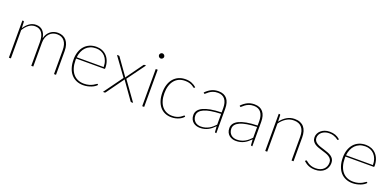

<svg xmlns="http://www.w3.org/2000/svg" viewBox="-0 -1545 4886 2393"><g transform="rotate(20 2442.5 -349.0)"><path d="M88 0V-493H100.5Q110 -493 110.5 -483L113.5 -400Q142.5 -446 181.8 -473.5Q221 -501 268.5 -501Q325 -501 358 -467Q391 -433 401 -371.5Q408.5 -404.5 424.2 -428.8Q440 -453 461 -469.2Q482 -485.5 507 -493.2Q532 -501 558.5 -501Q594 -501 622.8 -488.8Q651.5 -476.5 671.5 -453Q691.5 -429.5 702.2 -395Q713 -360.5 713 -315.5V0H686.5V-315.5Q686.5 -395.5 652.2 -437.8Q618 -480 554.5 -480Q526.5 -480 500.8 -469.8Q475 -459.5 455.2 -438.8Q435.5 -418 423.5 -387.2Q411.5 -356.5 411.5 -315.5V0H385V-315.5Q385 -394 354 -437Q323 -480 263 -480Q218 -480 180.5 -452Q143 -424 114.5 -375V0Z M1071 -501Q1111 -501 1145.8 -487Q1180.5 -473 1206.5 -445.8Q1232.5 -418.5 1247.2 -378.5Q1262 -338.5 1262 -287Q1262 -276.5 1253 -276.5H879.5Q879 -271.5 879 -266.5Q879 -261.5 879 -256.5Q879 -197.5 893 -152.5Q907 -107.5 932.5 -77Q958 -46.5 994.2 -30.8Q1030.5 -15 1075 -15Q1114.5 -15 1143.5 -23.8Q1172.5 -32.5 1192 -43Q1211.5 -53.5 1222.2 -62.2Q1233 -71 1236 -71Q1240 -71 1242.5 -68L1249 -60.5Q1239 -48 1221 -36Q1203 -24 1179.8 -14.8Q1156.5 -5.5 1129.2 0.2Q1102 6 1073.5 6Q1023 6 982.2 -11.8Q941.5 -29.5 912.8 -63Q884 -96.5 868.5 -145.2Q853 -194 853 -256.5Q853 -310.5 867.8 -355.2Q882.5 -400 910.5 -432.5Q938.5 -465 979 -483Q1019.5 -501 1071 -501ZM1071.5 -481Q1029.5 -481 996.2 -467.5Q963 -454 939 -429.5Q915 -405 900.2 -370.5Q885.5 -336 881 -294H1238Q1238 -338.5 1225.2 -373.2Q1212.5 -408 1190.2 -432Q1168 -456 1137.5 -468.5Q1107 -481 1071.5 -481Z M1517.5 -251.5 1342.5 -493H1367.5Q1372.5 -493 1374.8 -490.2Q1377 -487.5 1379 -485L1536.5 -263.5Q1537.5 -268.5 1542.5 -275.5L1693 -484.5Q1695 -487.5 1697.8 -490.2Q1700.5 -493 1704.5 -493H1728.5L1553.5 -253.5L1735.5 0H1710.5Q1705.5 0 1703 -3.2Q1700.5 -6.5 1698.5 -9L1535 -239.5Q1533.5 -234 1529.5 -228.5L1371.5 -9Q1369 -6 1366.2 -3Q1363.5 0 1359 0H1335.5Z M1882.5 -493V0H1856.5V-493ZM1904 -671Q1904 -664 1901 -658Q1898 -652 1893.2 -647.2Q1888.5 -642.5 1882.2 -639.8Q1876 -637 1869.5 -637Q1855.5 -637 1845.2 -647.2Q1835 -657.5 1835 -671Q1835 -685 1845.2 -695.2Q1855.5 -705.5 1869.5 -705.5Q1876 -705.5 1882.2 -702.8Q1888.5 -700 1893.2 -695.2Q1898 -690.5 1901 -684.2Q1904 -678 1904 -671Z M2390 -439Q2388.5 -437.5 2387 -436.2Q2385.5 -435 2383 -435Q2379 -435 2370.5 -442Q2362 -449 2347 -457.5Q2332 -466 2309 -473Q2286 -480 2253.5 -480Q2207.5 -480 2171.8 -463.8Q2136 -447.5 2111.2 -417Q2086.5 -386.5 2073.5 -343.5Q2060.5 -300.5 2060.5 -246.5Q2060.5 -191 2073.8 -147.8Q2087 -104.5 2111.2 -75Q2135.5 -45.5 2169.8 -30Q2204 -14.5 2246 -14.5Q2284 -14.5 2309.8 -23.2Q2335.5 -32 2352.5 -42.8Q2369.5 -53.5 2378.5 -62.2Q2387.5 -71 2391.5 -71Q2395.5 -71 2398 -68L2404 -60.5Q2395 -48 2379.2 -36Q2363.5 -24 2342.8 -14.8Q2322 -5.5 2296.8 0.2Q2271.5 6 2243 6Q2195.5 6 2157 -11Q2118.5 -28 2091.2 -60.5Q2064 -93 2049 -140Q2034 -187 2034 -246.5Q2034 -303.5 2048.8 -350.5Q2063.5 -397.5 2091.5 -430.8Q2119.5 -464 2160 -482.5Q2200.5 -501 2252.5 -501Q2298.5 -501 2334.5 -486.2Q2370.5 -471.5 2396.5 -447.5Z M2830.5 0Q2820.5 0 2819 -10.5L2814 -83Q2793.5 -62 2772.8 -45.2Q2752 -28.5 2729.2 -16.8Q2706.5 -5 2680 1.5Q2653.5 8 2621.5 8Q2598 8 2575 1Q2552 -6 2533.5 -21Q2515 -36 2503.8 -59.8Q2492.5 -83.5 2492.5 -117Q2492.5 -149.5 2511.2 -176Q2530 -202.5 2569.5 -221.8Q2609 -241 2669.5 -252.2Q2730 -263.5 2813.5 -265.5V-324Q2813.5 -398 2781.5 -439Q2749.5 -480 2686.5 -480Q2649 -480 2622 -469.2Q2595 -458.5 2577 -445.2Q2559 -432 2548.2 -421.2Q2537.5 -410.5 2532 -410.5Q2527 -410.5 2523 -416L2518.5 -423Q2555.5 -461 2596 -481Q2636.5 -501 2688.5 -501Q2727 -501 2755.5 -488.8Q2784 -476.5 2802.8 -453.5Q2821.5 -430.5 2830.5 -397.8Q2839.5 -365 2839.5 -324V0ZM2626.5 -11.5Q2658.5 -11.5 2685 -18.8Q2711.5 -26 2734 -38.5Q2756.5 -51 2776 -67.8Q2795.5 -84.5 2813.5 -103.5V-246.5Q2662.5 -241.5 2590.2 -209Q2518 -176.5 2518 -118Q2518 -90.5 2527.2 -70.5Q2536.5 -50.5 2551.8 -37.2Q2567 -24 2586.5 -17.8Q2606 -11.5 2626.5 -11.5Z M3308 0Q3298 0 3296.5 -10.5L3291.5 -83Q3271 -62 3250.2 -45.2Q3229.5 -28.5 3206.8 -16.8Q3184 -5 3157.5 1.5Q3131 8 3099 8Q3075.5 8 3052.5 1Q3029.5 -6 3011 -21Q2992.5 -36 2981.2 -59.8Q2970 -83.5 2970 -117Q2970 -149.5 2988.8 -176Q3007.5 -202.5 3047 -221.8Q3086.5 -241 3147 -252.2Q3207.5 -263.5 3291 -265.5V-324Q3291 -398 3259 -439Q3227 -480 3164 -480Q3126.5 -480 3099.5 -469.2Q3072.5 -458.5 3054.5 -445.2Q3036.5 -432 3025.8 -421.2Q3015 -410.5 3009.5 -410.5Q3004.5 -410.5 3000.5 -416L2996 -423Q3033 -461 3073.5 -481Q3114 -501 3166 -501Q3204.5 -501 3233 -488.8Q3261.5 -476.5 3280.2 -453.5Q3299 -430.5 3308 -397.8Q3317 -365 3317 -324V0ZM3104 -11.5Q3136 -11.5 3162.5 -18.8Q3189 -26 3211.5 -38.5Q3234 -51 3253.5 -67.8Q3273 -84.5 3291 -103.5V-246.5Q3140 -241.5 3067.8 -209Q2995.5 -176.5 2995.5 -118Q2995.5 -90.5 3004.8 -70.5Q3014 -50.5 3029.2 -37.2Q3044.5 -24 3064 -17.8Q3083.5 -11.5 3104 -11.5Z M3488 0V-493H3500.5Q3510 -493 3510.5 -483L3513.5 -397.5Q3548 -445 3595.5 -473Q3643 -501 3700 -501Q3741 -501 3771.8 -488.2Q3802.5 -475.5 3822.8 -451.8Q3843 -428 3853.2 -393.5Q3863.5 -359 3863.5 -315.5V0H3837V-315.5Q3837 -354 3828.5 -384.5Q3820 -415 3802.2 -436.2Q3784.5 -457.5 3758 -468.8Q3731.5 -480 3695.5 -480Q3641.5 -480 3595.5 -451.8Q3549.5 -423.5 3514.5 -373.5V0Z M4296 -442.5Q4293.5 -438 4288.5 -438Q4284 -438 4275.8 -444.8Q4267.5 -451.5 4253 -459.2Q4238.5 -467 4216.8 -473.8Q4195 -480.5 4163 -480.5Q4133.5 -480.5 4109.2 -471.8Q4085 -463 4067.5 -448.5Q4050 -434 4040.5 -414.5Q4031 -395 4031 -374Q4031 -349 4043.2 -332Q4055.5 -315 4075.5 -303.2Q4095.5 -291.5 4121 -283.2Q4146.5 -275 4173 -266.8Q4199.5 -258.5 4225 -249Q4250.5 -239.5 4270.5 -225.5Q4290.5 -211.5 4302.8 -191Q4315 -170.5 4315 -140.5Q4315 -109.5 4304 -82.5Q4293 -55.5 4271.8 -35.2Q4250.5 -15 4219.8 -3.5Q4189 8 4149.5 8Q4123 8 4101.5 3.8Q4080 -0.5 4061.5 -8.2Q4043 -16 4027 -27Q4011 -38 3996 -51.5L4002.5 -60Q4004.5 -62.5 4006.2 -63.8Q4008 -65 4012 -65Q4017 -65 4026.2 -56.8Q4035.5 -48.5 4051.2 -38.5Q4067 -28.5 4091 -20.2Q4115 -12 4150 -12Q4184.5 -12 4210.8 -21.8Q4237 -31.5 4254.8 -48.5Q4272.5 -65.5 4281.5 -88.2Q4290.5 -111 4290.5 -136.5Q4290.5 -163.5 4278.2 -181.5Q4266 -199.5 4246 -211.8Q4226 -224 4200.5 -232.5Q4175 -241 4148.5 -249Q4122 -257 4096.5 -266.2Q4071 -275.5 4051 -289.2Q4031 -303 4018.8 -323Q4006.5 -343 4006.5 -373Q4006.5 -398 4017.8 -421.2Q4029 -444.5 4049.5 -462.2Q4070 -480 4098.8 -490.5Q4127.5 -501 4163 -501Q4206 -501 4239 -489Q4272 -477 4301.5 -451Z M4642.5 -501Q4682.5 -501 4717.2 -487Q4752 -473 4778 -445.8Q4804 -418.5 4818.8 -378.5Q4833.5 -338.5 4833.5 -287Q4833.5 -276.5 4824.5 -276.5H4451Q4450.5 -271.5 4450.5 -266.5Q4450.5 -261.5 4450.5 -256.5Q4450.5 -197.5 4464.5 -152.5Q4478.5 -107.5 4504 -77Q4529.5 -46.5 4565.8 -30.8Q4602 -15 4646.5 -15Q4686 -15 4715 -23.8Q4744 -32.5 4763.5 -43Q4783 -53.5 4793.8 -62.2Q4804.5 -71 4807.5 -71Q4811.5 -71 4814 -68L4820.5 -60.5Q4810.5 -48 4792.5 -36Q4774.5 -24 4751.2 -14.8Q4728 -5.5 4700.8 0.2Q4673.5 6 4645 6Q4594.5 6 4553.8 -11.8Q4513 -29.5 4484.2 -63Q4455.5 -96.5 4440 -145.2Q4424.5 -194 4424.5 -256.5Q4424.5 -310.5 4439.2 -355.2Q4454 -400 4482 -432.5Q4510 -465 4550.5 -483Q4591 -501 4642.5 -501ZM4643 -481Q4601 -481 4567.8 -467.5Q4534.5 -454 4510.5 -429.5Q4486.5 -405 4471.8 -370.5Q4457 -336 4452.5 -294H4809.5Q4809.5 -338.5 4796.8 -373.2Q4784 -408 4761.8 -432Q4739.5 -456 4709 -468.5Q4678.5 -481 4643 -481Z"/></g></svg>

Font: Lato Thin
Style: Regular
Weight: 200
Designer: Lukasz Dziedzic
Foundry: tyPoland Lukasz Dziedzic
Version: Version 2.007; 2014-02-27